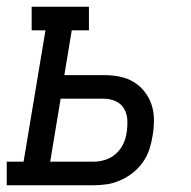

<svg xmlns="http://www.w3.org/2000/svg" viewBox="-46 -550 566 570"><path d="M-26 0V-70H24L89 -460H48V-530H218V-460H167L145 -327H263Q287 -327 309.5 -322.5Q332 -318 351 -306.5Q370 -295 383.5 -277.5Q397 -260 404 -239Q411 -218 411 -194Q411 -170 407 -147Q404 -127 397.5 -107Q391 -87 378.5 -69Q366 -51 349 -37.5Q332 -24 312 -15Q292 -6 271.5 -3Q251 0 231 0ZM103 -70H231Q249 -70 266.5 -75.5Q284 -81 298 -93.5Q312 -106 320 -123Q328 -140 330 -157Q333 -176 332 -194Q331 -212 322.5 -227Q314 -242 297.5 -249.5Q281 -257 263 -257H134Z"/></svg>

Font: Iosevka Slab Oblique
Style: Regular
Weight: 400
Italic angle: -9°
Monospace: yes
Designer: Belleve Invis
Foundry: Belleve Invis
Version: Version 11.1.1; ttfautohint (v1.8.3)